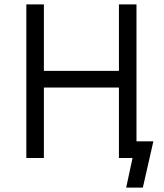

<svg xmlns="http://www.w3.org/2000/svg" viewBox="-20 -720 748 875"><path d="M100 0H180V-321H522V0H584L555 135H631L679 -76H602V-700H522V-397H180V-700H100Z"/></svg>

Font: Fixel Display Regular
Style: Regular
Weight: 400
Designer: AlfaBravo + MacPaw
Foundry: Kyrylo Tkachov, Marchela Mozhyna, Serhii Makarenko, Maria Weinstein, Zakhar Kryvoshyya
Version: Version 1.211